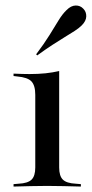

<svg xmlns="http://www.w3.org/2000/svg" viewBox="-20 -686 340 706"><path d="M109.7 -207.3V-337.1Q109.7 -371.8 95.6 -386.7Q81.5 -401.6 43.5 -404.8L29.8 -406.5V-415.3Q50 -414.5 62.5 -414.1Q75 -413.7 88.7 -413.7Q120.2 -413.7 147.6 -416.5Q175 -419.4 197.6 -425V-415.3V-207.3ZM153.2 -2.4Q121 -2.4 92.3 -1.6Q63.7 -0.8 29.8 0V-8.9L48.4 -10.5Q82.3 -12.1 96 -25.4Q109.7 -38.7 109.7 -70.2V-207.3H197.6V-70.2Q197.6 -38.7 211.3 -25.4Q225 -12.1 258.9 -10.5L277.4 -8.9V0Q243.5 -0.8 214.9 -1.6Q186.3 -2.4 153.2 -2.4ZM116.9 -482.3 112.9 -486.3Q142.7 -525.8 161.7 -556.5Q180.6 -587.1 195.2 -610.9Q209.7 -634.7 225 -649.2Q241.1 -665.3 258.1 -665.7Q275 -666.1 286.3 -654Q297.6 -642.7 297.2 -625.8Q296.8 -608.9 280.6 -592.7Q270.2 -582.3 254.4 -572.2Q238.7 -562.1 218.1 -549.6Q197.6 -537.1 172.2 -520.6Q146.8 -504 116.9 -482.3Z"/></svg>

Font: Playfair 144pt SemiExpanded Medium
Style: Regular
Weight: 500
Width: 6
Designer: Claus Eggers Sørensen
Foundry: Claus Eggers Sørensen
Version: Version 2.203